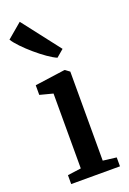

<svg xmlns="http://www.w3.org/2000/svg" viewBox="-175 -926 661 982"><g transform="rotate(-20 155.0 -435.0)"><path d="M33 0V-48.5L106.5 -58.5V-466L35.5 -484.5V-537L197.5 -559.5H202L225.5 -542V-57.5L298.5 -48.5V0ZM187.5 -631.5Q167.5 -640 138.8 -660Q110 -680 80 -705.8Q50 -731.5 25.5 -757Q1 -782.5 -11 -802L69.5 -870L228 -665L188.5 -631.5Z"/></g></svg>

Font: Merriweather 36pt SemiBold
Style: Regular
Weight: 600
Version: Version 2.100